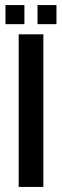

<svg xmlns="http://www.w3.org/2000/svg" viewBox="-20 -735 244 755"><path d="M53.5 0V-600H150.5V0ZM127.5 -640V-715H202V-640ZM1.5 -640V-715H76V-640Z"/></svg>

Font: Big Shoulders Stencil Text SemiBold
Style: Regular
Weight: 600
Designer: Patric King
Foundry: XO Type Co
Version: Version 1.000